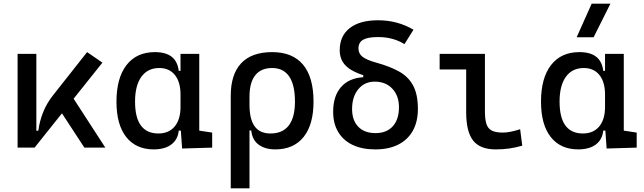

<svg xmlns="http://www.w3.org/2000/svg" viewBox="-20 -815 3556 1060"><path d="M170.9 0 152.3 -93.3H191.4Q198.7 -147 218.3 -195.8Q237.8 -244.6 272.5 -288.6L460.9 -527.3L545.4 -469.2ZM77.1 0V-517.6H180.7V-52.2L170.9 0ZM445.8 0 296.4 -228.5 369.1 -296.9 561.5 0Z M829.1 9.8Q731 9.8 677 -58.3Q623 -126.5 623 -253.9Q623 -384.3 678.5 -455.8Q733.9 -527.3 835 -527.3Q895 -527.3 927.7 -501.7Q960.4 -476.1 966.8 -423.8H1006.8L976.6 -293Q976.6 -362.3 945.6 -400.9Q914.6 -439.5 859.4 -439.5Q795.4 -439.5 760.5 -391.1Q725.6 -342.8 725.6 -253.9Q725.6 -78.1 854.5 -78.1Q912.1 -78.1 944.3 -116.7Q976.6 -155.3 976.6 -224.6V-252L1011.7 -93.8H966.8Q963.4 -59.6 945.3 -36.4Q927.2 -13.2 897.7 -1.7Q868.2 9.8 829.1 9.8ZM985.4 4.9 976.6 -119.1V-239.3L1080.1 -210V-93.8L1151.4 -83V0ZM976.6 -146.5V-517.6H1080.1V-175.8Z M1500 9.8Q1443.4 9.8 1407.7 -16.6Q1372.1 -43 1367.2 -94.7H1322.3L1357.4 -237.3Q1357.4 -156.7 1386 -117.4Q1414.6 -78.1 1473.6 -78.1Q1540.5 -78.1 1574.5 -122.6Q1608.4 -167 1608.4 -253.9Q1608.4 -345.7 1576.7 -392.6Q1544.9 -439.5 1482.4 -439.5Q1420.9 -439.5 1389.2 -399.4Q1357.4 -359.4 1357.4 -281.2L1253.9 -285.6Q1253.9 -404.8 1311.8 -466.1Q1369.6 -527.3 1482.4 -527.3Q1595.2 -527.3 1653.1 -458Q1710.9 -388.7 1710.9 -253.9Q1710.9 -126.5 1655.8 -58.3Q1600.6 9.8 1500 9.8ZM1253.9 224.6V-285.6H1357.4V224.6Z M2052.2 9.8Q1979 9.8 1927 -14.9Q1875 -39.6 1847.2 -86.2Q1819.3 -132.8 1819.3 -198.2Q1819.3 -284.2 1862.5 -334Q1905.8 -383.8 1985.4 -388.7V-420.9L2005.4 -393.6Q1953.1 -408.7 1919.9 -428.5Q1886.7 -448.2 1871.1 -475.1Q1855.5 -502 1855.5 -537.6Q1855.5 -616.7 1910.9 -659.9Q1966.3 -703.1 2067.4 -703.1Q2174.8 -703.1 2262.7 -650.9L2212.9 -571.3Q2150.9 -610.4 2067.4 -610.4Q2010.3 -610.4 1984.6 -595.5Q1959 -580.6 1959 -547.4Q1959 -519 1981.4 -501.5Q2003.9 -483.9 2058.6 -468.8Q2131.8 -448.7 2182.9 -420.4Q2233.9 -392.1 2260.5 -343.3Q2287.1 -294.4 2287.1 -212.9Q2287.1 -143.1 2259 -93Q2231 -43 2178.5 -16.6Q2126 9.8 2052.2 9.8ZM2053.2 -80.1Q2114.3 -80.1 2148.4 -117.7Q2182.6 -155.3 2182.6 -222.7Q2182.6 -286.6 2146 -325.4Q2109.4 -364.3 2048.8 -364.3Q1992.7 -364.3 1958.3 -322.8Q1923.8 -281.2 1923.8 -212.9Q1923.8 -150.4 1958 -115.2Q1992.2 -80.1 2053.2 -80.1Z M2716.8 9.8Q2630.4 9.8 2592 -39.1Q2553.7 -87.9 2553.7 -195.3V-517.6H2657.2V-200.2Q2657.2 -159.2 2664.6 -133.3Q2671.9 -107.4 2693.1 -95.2Q2714.4 -83 2755.9 -83Q2793.9 -83 2851.6 -101.6L2863.3 -10.7Q2825.7 0 2791 4.9Q2756.3 9.8 2716.8 9.8ZM2407.2 -431.6V-517.6H2562.5V-431.6Z M3172.9 9.8Q3074.7 9.8 3020.8 -58.3Q2966.8 -126.5 2966.8 -253.9Q2966.8 -384.3 3022.2 -455.8Q3077.6 -527.3 3178.7 -527.3Q3238.8 -527.3 3271.5 -501.7Q3304.2 -476.1 3310.5 -423.8H3350.6L3320.3 -293Q3320.3 -362.3 3289.3 -400.9Q3258.3 -439.5 3203.1 -439.5Q3139.2 -439.5 3104.2 -391.1Q3069.3 -342.8 3069.3 -253.9Q3069.3 -78.1 3198.2 -78.1Q3255.9 -78.1 3288.1 -116.7Q3320.3 -155.3 3320.3 -224.6V-252L3355.5 -93.8H3310.5Q3307.1 -59.6 3289.1 -36.4Q3271 -13.2 3241.5 -1.7Q3211.9 9.8 3172.9 9.8ZM3329.1 4.9 3320.3 -119.1V-239.3L3423.8 -210V-93.8L3495.1 -83V0ZM3320.3 -146.5V-517.6H3423.8V-175.8ZM3163.6 -609.4 3246.6 -794.9H3350.1L3257.3 -609.4Z"/></svg>

Font: Cascadia Mono
Style: Regular
Weight: 400
Monospace: yes
Designer: Aaron Bell
Foundry: Saja Typeworks
Version: Version 2102.003